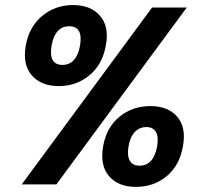

<svg xmlns="http://www.w3.org/2000/svg" viewBox="-20 -730 805 760"><path d="M82 -549.8Q95.2 -624.5 147.2 -667.2Q199.2 -710 269 -710Q339.4 -710 376.2 -667.2Q413.1 -624.5 398.9 -549.8Q385.7 -474.6 334 -431.9Q282.2 -389.2 212.9 -389.2Q142.6 -389.2 105.7 -431.9Q68.8 -474.6 82 -549.8ZM184.1 -549.8Q171.4 -473.1 227.1 -473.1Q282.7 -473.1 296.9 -549.8Q309.6 -626 253.9 -626Q198.2 -626 184.1 -549.8ZM65.9 0 582 -700.2H719.2L203.1 0ZM388.2 -150.9Q401.4 -226.1 453.1 -268.1Q504.9 -310.1 575.2 -310.1Q645 -310.1 681.4 -268.1Q717.8 -226.1 704.1 -150.9Q690.9 -74.7 639.6 -32.5Q588.4 9.8 518.1 9.8Q448.2 9.8 411.6 -32.7Q375 -75.2 388.2 -150.9ZM488.8 -150.9Q482.4 -112.3 494.1 -93.3Q505.9 -74.2 532.2 -74.2Q587.9 -74.2 602.1 -150.9Q608.4 -189 596.9 -208Q585.4 -227.1 559.1 -227.1Q532.7 -227.1 513.9 -207.8Q495.1 -188.5 488.8 -150.9Z"/></svg>

Font: SVN-Poppins SemiBold
Style: Italic
Weight: 600
Italic angle: -10°
Designer: Ninad Kale (Devanagari), Jonny Pinhorn (Latin)
Foundry: Indian Type Foundry
Version: Version 3.002 2017